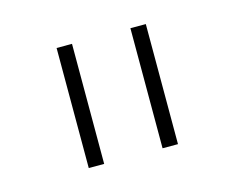

<svg xmlns="http://www.w3.org/2000/svg" viewBox="-51 -810 486 397"><g transform="rotate(-15 192.0 -611.5)"><path d="M96 -483V-740H129V-483ZM254 -483V-740H287V-483Z"/></g></svg>

Font: IBM Plex Sans Thai ExtraLight
Style: Regular
Weight: 200
Designer: Mike Abbink, Paul van der Laan, Pieter van Rosmalen, Ben Mitchell, Mark Frömberg
Foundry: Bold Monday
Version: Version 1.1